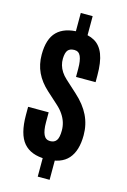

<svg xmlns="http://www.w3.org/2000/svg" viewBox="-142 -924 724 1097"><g transform="rotate(15 220.0 -375.5)"><path d="M197.8 107.4V-25.9H268.1V107.4ZM193.4 -734.4V-859.4H263.7V-734.4ZM215.8 -1.5Q127.4 -1.5 84.5 -51.8Q41.5 -102.1 41.5 -216.3V-263.7H163.1V-204.6Q163.1 -156.7 174.8 -131.8Q186.5 -106.9 212.9 -106.9Q238.3 -106.9 250.5 -124Q262.7 -141.1 262.7 -183.1Q262.7 -207.5 255.6 -230.5Q248.5 -253.4 233.6 -275.6Q218.8 -297.9 195.3 -318.8L129.4 -378.4Q84 -419.4 61.5 -467Q39.1 -514.6 39.1 -572.3Q39.1 -665.5 82.8 -708.7Q126.5 -752 212.4 -752Q268.1 -752 304.7 -731.2Q341.3 -710.4 359.4 -664.1Q377.4 -617.7 377.4 -539.6V-499.5H261.7V-547.9Q261.7 -596.2 250.7 -621.1Q239.7 -646 213.4 -646Q187.5 -646 175.3 -631.6Q163.1 -617.2 162.1 -581.1Q161.6 -561.5 167 -542.7Q172.4 -523.9 183.8 -506.1Q195.3 -488.3 213.9 -471.2L283.2 -408.2Q337.9 -358.9 364 -305.2Q390.1 -251.5 390.1 -189Q390.1 -96.7 348.1 -49.1Q306.2 -1.5 215.8 -1.5Z"/></g></svg>

Font: Antonio
Style: Bold
Weight: 700
Designer: Vernon Adams
Foundry: Vernon Adams
Version: Version 1.002